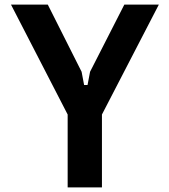

<svg xmlns="http://www.w3.org/2000/svg" viewBox="-20 -820 740 840"><path d="M189 -800 337 -506 348 -448H363L374 -506L524 -800H675L426 -319V0H276V-319L28 -800Z"/></svg>

Font: Martian Mono SemiBold
Style: Regular
Weight: 600
Monospace: yes
Designer: Roman Shamin
Foundry: Evil Martians
Version: Version 1.000; ttfautohint (v1.8.4.7-5d5b)